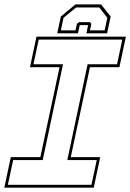

<svg xmlns="http://www.w3.org/2000/svg" viewBox="-37 -870 604 890"><path d="M-17 0 13 -141.5H150L239 -558.5H102L132 -700H546.5L516.5 -558.5H380L291 -141.5H427.5L397.5 0ZM-0.5 -13.5H387L411.5 -128H275L369 -572H505.5L530 -686.5H142.5L118 -572H255L161 -128H24ZM431.5 -849.5 476 -793.5 459.5 -715.5H363.5L371.5 -753.5H332.5L324.5 -715.5H228.5L245 -793.5L312.5 -849.5ZM423 -835.5H316L257.5 -787.5L245 -729.5H313L319.5 -759.5L329.5 -767.5H380.5L386.5 -759.5L380 -729.5H448L460.5 -787.5Z"/></svg>

Font: Tourney Thin Thin
Style: Italic
Weight: 250
Italic angle: -12°
Version: Version 1.015